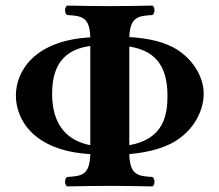

<svg xmlns="http://www.w3.org/2000/svg" viewBox="-20 -667 787 689"><path d="M304 -114C302 -39 274 -35 221 -32C211 -26 211 -4 221 2C261 1 335 0 375 0C415 0 487 1 527 2C537 -4 537 -26 527 -32C474 -35 446 -39 444 -114C514 -120 580 -137 626 -172C682 -213 711 -276 711 -331C711 -387 677 -448 620 -486C574 -517 511 -530 444 -534C447 -606 475 -610 527 -613C537 -619 537 -641 527 -647C487 -646 415 -645 375 -645C335 -645 261 -646 221 -647C211 -641 211 -619 221 -613C274 -610 302 -606 304 -533C106 -522 37 -414 37 -324C37 -242 96 -126 304 -114ZM444 -146V-500C526 -487 581 -442 581 -324C581 -258 570 -168 444 -146ZM304 -502V-146C223 -162 167 -216 167 -331C167 -453 230 -492 304 -502Z"/></svg>

Font: Libertinus Serif
Style: Bold
Weight: 700
Designer: Philipp H. Poll, Khaled Hosny
Foundry: Caleb Maclennan
Version: Version 7.050;RELEASE